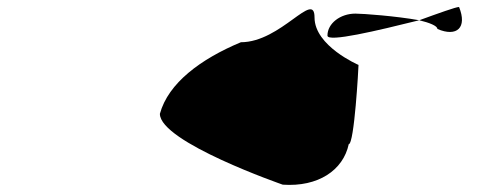

<svg xmlns="http://www.w3.org/2000/svg" viewBox="-20 -456 1374 550"><path d="M438 -130C438 -49 790 73 790 73C891 80 963 32 979 -43C995 -43 1007 -263 1007 -270C1007 -270 881 -324 881 -406C881 -486 785 -335 670 -335C555 -287 462 -218 438 -130ZM918 -354C918 -334 1060 -368 1181 -398C1114 -410 1020 -417 998 -417C955 -417 918 -389 918 -354ZM1181 -398C1210 -391 1233 -382 1233 -373C1289 -349 1319 -377 1295 -436C1286 -436 1236 -418 1181 -398Z"/></svg>

Font: Ampere
Style: SuExt
Weight: 400
Version: Version 1